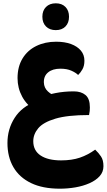

<svg xmlns="http://www.w3.org/2000/svg" viewBox="-20 -785 645 1160"><path d="M215 -194Q262 -212 314.5 -222.5Q367 -233 426 -233Q470 -233 496.5 -211Q523 -189 523 -136Q523 -123 522 -114Q521 -105 518 -90Q388 -90 314.5 -68Q241 -46 211 -10Q181 26 181 68Q181 125 225.5 154.5Q270 184 349 184Q414 184 462.5 167.5Q511 151 555 119Q575 138 590 160Q605 182 605 219Q605 254 582 279.5Q559 305 520.5 322Q482 339 435.5 347Q389 355 342 355Q238 355 167.5 321Q97 287 61 225Q25 163 25 79Q25 -5 68.5 -73Q112 -141 197 -172ZM201 -110Q142 -149 114 -201Q86 -253 86 -313Q86 -382 116 -431.5Q146 -481 199 -507Q252 -533 319 -533Q371 -533 409 -519Q447 -505 468.5 -479.5Q490 -454 490 -418Q490 -387 478 -366Q466 -345 452 -332Q438 -346 411 -358Q384 -370 345 -370Q298 -370 271 -348Q244 -326 245 -287Q246 -254 269.5 -232.5Q293 -211 324 -200ZM317 -603Q280 -603 258 -625Q236 -647 236 -684Q236 -721 258 -743Q280 -765 317 -765Q354 -765 375.5 -743Q397 -721 397 -684Q397 -647 375.5 -625Q354 -603 317 -603Z"/></svg>

Font: Baloo Bhaijaan 2 ExtraBold
Style: Regular
Weight: 800
Designer: Sanskriti Dholi, Noopur Datye and Ek Type
Foundry: Ek Type
Version: Version 1.701